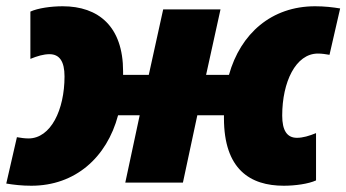

<svg xmlns="http://www.w3.org/2000/svg" viewBox="-32 -583 1106 613"><path d="M68 10C208 10 309 -80 345 -215H414L368 0H552L598 -215H683V-206C683 -42 767 10 874 10C911 10 953 4 977 -7V-158C955 -149 935 -143 916 -143C884 -143 869 -167 869 -214C869 -321 912 -412 983 -412C996 -412 1008 -410 1020 -408L1054 -556C1030 -560 1004 -563 974 -563C835 -563 736 -476 699 -344H626L672 -553H489L443 -344H361V-355C361 -499 282 -563 168 -563C131 -563 89 -557 65 -546V-395C87 -404 107 -410 126 -410C158 -410 174 -387 174 -339C174 -232 130 -141 59 -141C46 -141 34 -143 22 -145L-12 3C12 7 38 10 68 10Z"/></svg>

Font: Noto Sans UI Black
Style: Italic
Weight: 900
Italic angle: -372°
Designer: Monotype Design Team
Foundry: Monotype Imaging Inc.
Version: Version 1.901